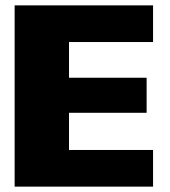

<svg xmlns="http://www.w3.org/2000/svg" viewBox="-20 -695 633 715"><path d="M34.5 0H550V-136.5H237V-275H526V-405.5H237V-538.5H550V-675H34.5Z"/></svg>

Font: Anybody UltraCondensed Thin ExtraBold
Style: Regular
Weight: 800
Version: Version 1.111